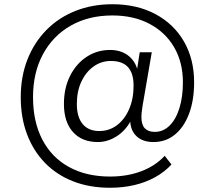

<svg xmlns="http://www.w3.org/2000/svg" viewBox="-20 -733 1016 907"><path d="M500 154Q404 154 326.5 124Q249 94 193.5 37.5Q138 -19 108 -98Q78 -177 78 -274Q78 -371 109.5 -451.5Q141 -532 199 -591Q257 -650 336.5 -681.5Q416 -713 511 -713Q627 -713 714 -666.5Q801 -620 849 -537Q897 -454 897 -344Q897 -259 873 -195.5Q849 -132 806 -97Q763 -62 705 -62Q654 -62 625 -89.5Q596 -117 595 -164L596 -159Q570 -113 528.5 -87.5Q487 -62 442 -62Q367 -62 324.5 -109.5Q282 -157 282 -242Q282 -316 310.5 -373.5Q339 -431 388.5 -464Q438 -497 500 -497Q548 -497 581.5 -473.5Q615 -450 628 -408L640 -486H697L654 -236Q650 -213 649 -201Q648 -189 648 -180Q648 -144 664 -127Q680 -110 711 -110Q751 -110 781 -139.5Q811 -169 827.5 -222Q844 -275 844 -344Q844 -439 802.5 -510Q761 -581 686 -620.5Q611 -660 511 -660Q399 -660 314.5 -612Q230 -564 183 -477Q136 -390 136 -274Q136 -158 180 -73.5Q224 11 306 56Q388 101 500 101Q582 101 648.5 75.5Q715 50 758 3L790 44Q758 79 713 104Q668 129 614 141.5Q560 154 500 154ZM449 -114Q496 -114 532.5 -141.5Q569 -169 590 -217.5Q611 -266 611 -328Q611 -387 584.5 -416Q558 -445 504 -445Q458 -445 421.5 -418.5Q385 -392 364 -346.5Q343 -301 343 -242Q343 -180 370.5 -147Q398 -114 449 -114Z"/></svg>

Font: Nunito Sans 8pt Light
Style: Regular
Weight: 300
Version: Version 3.101;gftools[0.9.27]